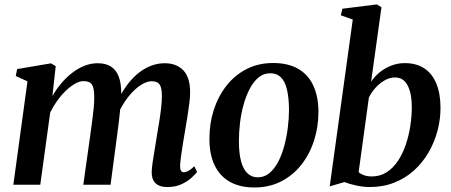

<svg xmlns="http://www.w3.org/2000/svg" viewBox="-20 -837 2045 870"><path d="M232.5 -537.5 217.5 -401.5Q234 -431 256.2 -457.8Q278.5 -484.5 305.2 -505.5Q332 -526.5 361.5 -538.5Q391 -550.5 422.5 -550.5Q458.5 -550.5 482.2 -535.8Q506 -521 517.8 -490.5Q529.5 -460 529.5 -412.5Q529.5 -406 528.8 -396.5Q528 -387 527 -376.2Q526 -365.5 524.5 -354.5L508 -365Q525 -407.5 548.5 -441.5Q572 -475.5 600.2 -500Q628.5 -524.5 660.5 -537.5Q692.5 -550.5 726.5 -550.5Q779.5 -550.5 810.5 -518.5Q841.5 -486.5 841.5 -418Q841.5 -398 837.8 -368.2Q834 -338.5 828.8 -305.8Q823.5 -273 818.5 -244Q814 -217.5 809.2 -188.2Q804.5 -159 800.8 -132.5Q797 -106 796 -86.5Q796 -69.5 800.5 -63Q805 -56.5 812.5 -56.5Q822 -56.5 833.2 -62.5Q844.5 -68.5 860.5 -83.5L873 -57.5Q865.5 -48 848 -31.8Q830.5 -15.5 803 -2.5Q775.5 10.5 739 10.5Q713 10.5 697 2Q681 -6.5 674 -21.8Q667 -37 667.5 -57Q667.5 -73 671.5 -100.8Q675.5 -128.5 681 -160.2Q686.5 -192 691 -222Q696 -251 701.2 -283.5Q706.5 -316 710 -346.8Q713.5 -377.5 713.5 -402Q713.5 -440 703 -454.5Q692.5 -469 668 -469Q648.5 -469 625.8 -456.2Q603 -443.5 580.5 -420.2Q558 -397 538.5 -365.5Q519 -334 505.5 -297L526.5 -371.5Q525.5 -350.5 523.2 -327.8Q521 -305 518.2 -282.2Q515.5 -259.5 512.5 -238L481 0H357.5L388.5 -221Q392.5 -251 397 -283.5Q401.5 -316 404.5 -346.5Q407.5 -377 407 -400.5Q406.5 -441 395.8 -455.2Q385 -469.5 358.5 -469.5Q341 -469.5 320.5 -458Q300 -446.5 279 -426.5Q258 -406.5 239.5 -380.8Q221 -355 207.5 -327.5L162.5 0H40.5L104.5 -468.5L51.5 -492.5L57.5 -524L211 -550Z M1218 -551.5Q1285 -551.5 1330.5 -525.5Q1376 -499.5 1399.2 -450.2Q1422.5 -401 1423 -331Q1423 -263.5 1403.5 -201.8Q1384 -140 1346.5 -91.8Q1309 -43.5 1255 -15.5Q1201 12.5 1133 12.5Q1066.5 12.5 1021 -13.5Q975.5 -39.5 952.2 -88.8Q929 -138 929 -206.5Q928.5 -275.5 948.2 -337.5Q968 -399.5 1005.5 -447.8Q1043 -496 1096.8 -523.8Q1150.5 -551.5 1218 -551.5ZM1204.5 -505Q1174.5 -505 1151.5 -486Q1128.5 -467 1111.5 -434.5Q1094.5 -402 1083.5 -362Q1072.5 -322 1067.5 -279.8Q1062.5 -237.5 1062.5 -198.5Q1062.5 -142 1072.5 -105.5Q1082.5 -69 1101.8 -51.2Q1121 -33.5 1148 -33.5Q1178 -33.5 1201 -52.8Q1224 -72 1240.8 -104.2Q1257.5 -136.5 1268.2 -176.5Q1279 -216.5 1284.2 -259Q1289.5 -301.5 1289.5 -340Q1289 -396 1280 -432.5Q1271 -469 1252.5 -487Q1234 -505 1204.5 -505Z M1661.5 -466.5Q1676.5 -489.5 1699.8 -508.8Q1723 -528 1752.2 -539.5Q1781.5 -551 1814.5 -551Q1867 -551 1903 -527Q1939 -503 1957.5 -457.5Q1976 -412 1976 -347.5Q1976 -294.5 1962 -242.8Q1948 -191 1921.2 -145.2Q1894.5 -99.5 1855.8 -64.5Q1817 -29.5 1766.5 -9.5Q1716 10.5 1655.5 10.5Q1625.5 10.5 1594 3.5Q1562.5 -3.5 1540.5 -12L1474 7.5L1578.5 -748.5L1524.5 -767.5L1531.5 -797.5L1687.5 -817L1708.5 -804ZM1605 -57Q1615 -48 1630.2 -42.8Q1645.5 -37.5 1664.5 -37.5Q1702.5 -37.5 1732 -56.5Q1761.5 -75.5 1783 -107.8Q1804.5 -140 1818.5 -181Q1832.5 -222 1839.2 -266.5Q1846 -311 1846 -353Q1846 -413 1827.2 -449.5Q1808.5 -486 1770 -486Q1745 -486 1721.8 -472.2Q1698.5 -458.5 1680.2 -437.8Q1662 -417 1651.5 -395Z"/></svg>

Font: Merriweather 60pt SemiBold
Style: Italic
Weight: 600
Italic angle: -7.8°
Version: Version 2.101